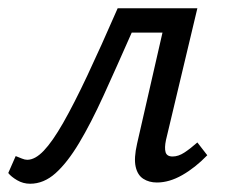

<svg xmlns="http://www.w3.org/2000/svg" viewBox="-36 -436 554 465"><path d="M37 9Q20 9 5.5 0.5Q-9 -8 -16 -17L2 -58Q10 -55 17 -52Q24 -49 30 -49Q49 -49 70 -71Q91 -93 117 -138.5Q143 -184 175.5 -253Q208 -322 249 -416H401L388 -357H283Q246 -273 215 -205Q184 -137 155.5 -89.5Q127 -42 98.5 -16.5Q70 9 37 9ZM344 6Q325 6 311 -3Q297 -12 292.5 -32.5Q288 -53 296 -88L371 -416H442L366 -97Q362 -78 365 -67.5Q368 -57 382 -57Q396 -57 410.5 -66.5Q425 -76 442 -91L466 -60Q437 -30 405.5 -12Q374 6 344 6Z"/></svg>

Font: Ysabeau Office Medium
Style: Italic
Weight: 500
Italic angle: -12°
Designer: Christian Thalmann (Catharsis Fonts)
Version: Version 2.001;gftools[0.9.30]; featfreeze: tnum,lnum,ss02